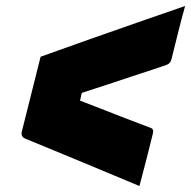

<svg xmlns="http://www.w3.org/2000/svg" viewBox="-20 -622 640 643"><path d="M116 -432Q191 -459 273 -488Q355 -517 438.5 -546Q522 -575 600 -602Q587 -556 576.5 -513Q566 -470 554 -423Q551 -409 536 -404Q522 -399 491.5 -389Q461 -379 420 -365.5Q379 -352 335.5 -337.5Q292 -323 254 -311L248 -285Q280 -273 316.5 -258.5Q353 -244 387 -231Q421 -218 447 -208Q473 -198 484 -194Q496 -190 492 -175Q482 -133 470 -87Q458 -41 447 1Q351 -39 256.5 -78.5Q162 -118 64 -158Q49 -165 53 -181Q69 -244 84.5 -306.5Q100 -369 116 -432Z"/></svg>

Font: Recursive Mn Lnr St Blk
Style: Italic
Weight: 900
Italic angle: -15°
Monospace: yes
Version: Version 1.079;hotconv 1.0.112;makeotfexe 2.5.65598; ttfautoh